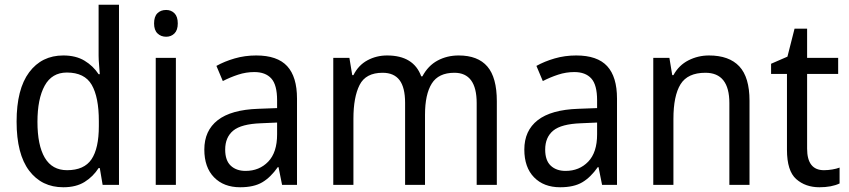

<svg xmlns="http://www.w3.org/2000/svg" viewBox="-20 -780 3581 810"><path d="M247 10Q156 10 103 -60Q50 -130 50 -267Q50 -404 103 -475Q156 -546 247 -546Q300 -546 336.5 -524Q373 -502 396 -467H401Q400 -484 398 -506.5Q396 -529 396 -545V-760H482V0H413L401 -71H396Q373 -35 337 -12.5Q301 10 247 10ZM263 -62Q335 -62 366 -108Q397 -154 397 -248V-269Q397 -370 367 -422Q337 -474 262 -474Q199 -474 168.5 -418.5Q138 -363 138 -266Q138 -167 169 -114.5Q200 -62 263 -62Z M681 -738Q702 -738 716 -724Q730 -710 730 -681Q730 -653 716 -639Q702 -625 681 -625Q659 -625 644.5 -639Q630 -653 630 -681Q630 -710 644 -724Q658 -738 681 -738ZM722 -536V0H637V-536Z M1061 -546Q1150 -546 1191.5 -501Q1233 -456 1233 -364V0H1170L1155 -75H1152Q1122 -32 1086.5 -11Q1051 10 993 10Q924 10 883 -32Q842 -74 842 -149Q842 -229 898.5 -273Q955 -317 1069 -321L1149 -324V-357Q1149 -422 1124.5 -449Q1100 -476 1053 -476Q1018 -476 984.5 -465Q951 -454 920 -438L893 -502Q927 -521 970 -533.5Q1013 -546 1061 -546ZM1081 -260Q998 -257 964 -229Q930 -201 930 -149Q930 -103 953.5 -81Q977 -59 1016 -59Q1074 -59 1111.5 -98Q1149 -137 1149 -213V-263Z M1915 -546Q1996 -546 2036 -499.5Q2076 -453 2076 -353V0H1991V-345Q1991 -473 1897 -473Q1830 -473 1801.5 -427.5Q1773 -382 1773 -296V0H1689V-346Q1689 -411 1665.5 -442Q1642 -473 1594 -473Q1523 -473 1497 -421.5Q1471 -370 1471 -279V0H1386V-536H1454L1466 -463H1471Q1492 -505 1530 -525.5Q1568 -546 1613 -546Q1725 -546 1757 -458H1762Q1786 -503 1826 -524.5Q1866 -546 1915 -546Z M2411 -546Q2500 -546 2541.5 -501Q2583 -456 2583 -364V0H2520L2505 -75H2502Q2472 -32 2436.5 -11Q2401 10 2343 10Q2274 10 2233 -32Q2192 -74 2192 -149Q2192 -229 2248.5 -273Q2305 -317 2419 -321L2499 -324V-357Q2499 -422 2474.5 -449Q2450 -476 2403 -476Q2368 -476 2334.5 -465Q2301 -454 2270 -438L2243 -502Q2277 -521 2320 -533.5Q2363 -546 2411 -546ZM2431 -260Q2348 -257 2314 -229Q2280 -201 2280 -149Q2280 -103 2303.5 -81Q2327 -59 2366 -59Q2424 -59 2461.5 -98Q2499 -137 2499 -213V-263Z M2971 -546Q3056 -546 3099 -500Q3142 -454 3142 -355V0H3057V-345Q3057 -473 2956 -473Q2881 -473 2851 -424.5Q2821 -376 2821 -278V0H2736V-536H2804L2816 -463H2821Q2844 -505 2884.5 -525.5Q2925 -546 2971 -546Z M3456 -62Q3473 -62 3491 -65Q3509 -68 3522 -73V-6Q3488 10 3437 10Q3378 10 3339 -24.5Q3300 -59 3300 -148V-468H3233V-511L3302 -541L3332 -659H3385V-536H3516V-468H3385V-153Q3385 -62 3456 -62Z"/></svg>

Font: Noto Sans Telugu SemiCondensed
Style: Regular
Weight: 400
Width: 4
Designer: Jelle Bosma - Monotype Design Team
Foundry: Monotype Imaging Inc.
Version: Version 2.005; ttfautohint (v1.8.4.7-5d5b)